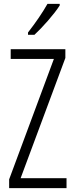

<svg xmlns="http://www.w3.org/2000/svg" viewBox="-20 -967 382 987"><path d="M287 -939V-947H224C196 -898 165 -853 124 -800V-788H157C197 -825 258 -893 287 -939ZM322 0V-51H86L316 -669V-714H35V-664H257L27 -45V0Z"/></svg>

Font: Noto Sans Thai Looped ExtraCondensed Light
Style: Regular
Weight: 300
Width: 2
Designer: Sasikarn Vongin, Ben Mitchell
Foundry: The Fontpad Ltd
Version: Version 1.001